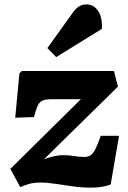

<svg xmlns="http://www.w3.org/2000/svg" viewBox="-20 -837 582 871"><path d="M79 -515H497L515 -444L179 -114Q197 -121 212 -125Q227 -129 240 -131Q253 -133 264 -133Q283 -133 298 -131.5Q313 -130 328.5 -127.5Q344 -125 362 -125Q380 -125 391.5 -133Q403 -141 413.5 -162Q424 -183 437 -221H520L482 0Q447 13 403 14Q359 15 315 9Q271 3 232 -3Q193 -9 167 -9Q133 -9 110 -2Q87 5 72 12L27 -71L347 -387H215Q188 -387 173.5 -381Q159 -375 151 -357.5Q143 -340 134 -306L49 -303L68 -504ZM312 -782Q323 -798 338 -807.5Q353 -817 372 -817Q405 -817 425 -787.5Q445 -758 442 -706L235 -578L195 -619Z"/></svg>

Font: Literata ExtraBold
Style: Italic
Weight: 800
Italic angle: -2°
Designer: Latin by Veronika Burian and Jose Scaglione. Greek by Irene Vlachou. Cyrillic by Vera Evstafieva
Foundry: TypeTogether
Version: Version 3.002